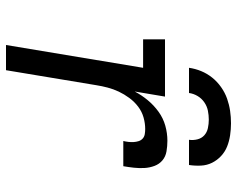

<svg xmlns="http://www.w3.org/2000/svg" viewBox="-95 -695 790 640"><g transform="rotate(90 300.0 -375.0)"><path d="M130 0 206 -457H111V-530H302L285 -429Q297 -452 314 -472.5Q331 -493 352.5 -508.5Q374 -524 399 -531Q424 -538 449 -538Q467 -538 484.5 -535Q502 -532 514.5 -521.5Q527 -511 533 -495Q539 -479 540 -461.5Q541 -444 539 -426Q537 -408 534 -391H450Q452 -399 453 -408Q454 -417 453.5 -425.5Q453 -434 450.5 -442Q448 -450 442 -455.5Q436 -461 427.5 -462.5Q419 -464 410 -464Q391 -464 371.5 -458.5Q352 -453 335.5 -440.5Q319 -428 306.5 -411Q294 -394 285.5 -376Q277 -358 272 -339Q267 -320 264 -301L214 0ZM206 -610Q209 -631 217 -650.5Q225 -670 238.5 -687Q252 -704 270.5 -717Q289 -730 309 -737Q329 -744 349.5 -747Q370 -750 391 -750Q411 -750 431 -747Q451 -744 468.5 -737Q486 -730 500 -717Q514 -704 522.5 -687Q531 -670 532 -650Q533 -630 530 -610H446Q448 -624 444.5 -638Q441 -652 431 -661Q421 -670 407 -673Q393 -676 379 -676Q364 -676 349 -673Q334 -670 321 -661Q308 -652 300 -638.5Q292 -625 290 -610Z"/></g></svg>

Font: Iosevka Slab Extended
Style: Italic
Weight: 400
Width: 7
Italic angle: -9°
Monospace: yes
Designer: Belleve Invis
Foundry: Belleve Invis
Version: Version 11.1.0; ttfautohint (v1.8.3)